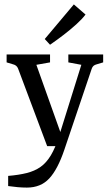

<svg xmlns="http://www.w3.org/2000/svg" viewBox="-20 -663 496 871"><path d="M17 135Q65 131 101 122Q137 113 163.5 94.5Q190 76 210.5 42Q231 8 248 -46L349 -369L290 -380V-416H448V-380L418 -371Q410 -369 404.5 -364.5Q399 -360 396 -351L272 16Q242 105 203.5 146.5Q165 188 102 188Q81 188 59.5 186Q38 184 17 181ZM255 0H194L62 -352Q56 -367 40 -371L10 -380V-416H207V-380L145 -369L268 -24ZM183 -486 315 -643 368 -597Q353 -577 326 -552.5Q299 -528 267.5 -504Q236 -480 207 -460Z"/></svg>

Font: Rasa
Style: Regular
Weight: 400
Designer: Anna Giedrys (Yrsa+Rasa design), David Brezina (Yrsa art-direction, Rasa art-direction, design)
Foundry: Rosetta Type Foundry
Version: Version 2.004